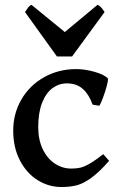

<svg xmlns="http://www.w3.org/2000/svg" viewBox="-20 -752 489 787"><path d="M34.2 -216.8Q34.2 -286.1 67.6 -344Q101.1 -401.9 160.4 -435.3Q219.7 -468.8 293 -468.8Q327.1 -468.8 366.9 -457.8Q406.7 -446.8 422.4 -430.2Q423.8 -422.4 417.5 -398.9Q411.1 -375.5 402.1 -351.3Q393.1 -327.1 387.2 -318.4L359.4 -323.2Q345.2 -364.3 319.8 -387.2Q294.4 -410.2 253.9 -410.2Q221.7 -410.2 195.1 -390.6Q168.5 -371.1 152.6 -330.8Q136.7 -290.5 136.7 -230.5Q136.7 -179.7 155 -141.1Q173.3 -102.5 204.3 -81.8Q235.4 -61 272 -61Q293 -61 309.1 -64.7Q325.2 -68.4 347.4 -81.1Q369.6 -93.8 403.3 -120.1L427.2 -92.8Q386.7 -46.4 354.2 -22.9Q321.8 0.5 294.4 7.6Q267.1 14.6 231.9 14.6Q179.7 14.6 134.5 -13.4Q89.4 -41.5 61.8 -94.2Q34.2 -147 34.2 -216.8ZM213.4 -520.5 82.5 -702.6Q91.3 -716.3 96.4 -722.7Q101.6 -729 108.9 -732.4L245.6 -620.6L379.9 -732.4Q394 -726.1 408.7 -702.6L275.4 -520.5Z"/></svg>

Font: David Libre Medium
Style: Regular
Weight: 500
Version: Version 1.000